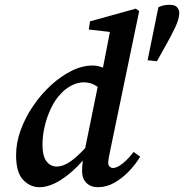

<svg xmlns="http://www.w3.org/2000/svg" viewBox="-20 -766 767 800"><path d="M157 -164Q157 -115 174 -93.5Q191 -72 217 -72Q241 -72 269.5 -90.5Q298 -109 335 -149L387 -404Q361 -423 329 -423Q304 -423 278.5 -410Q253 -397 234 -376Q211 -353 193.5 -317Q176 -281 166.5 -241Q157 -201 157 -164ZM439 -138Q435 -120 433 -107.5Q431 -95 431 -87Q431 -77 437 -71.5Q443 -66 451 -66Q467 -66 490 -84Q513 -102 537 -133L564 -113Q545 -81 517 -52Q489 -23 456.5 -4.5Q424 14 388 14Q358 14 340 -4Q322 -22 322 -53Q322 -70 325 -97Q283 -48 234.5 -17Q186 14 144 14Q106 14 76.5 -16.5Q47 -47 47 -120Q47 -171 66 -223.5Q85 -276 118 -324.5Q151 -373 192.5 -411Q234 -449 278.5 -471Q323 -493 366 -493Q388 -493 409 -484L438 -633L350 -643L355 -677L546 -730L560 -720ZM687 -746Q710 -746 718.5 -735Q727 -724 727 -713Q727 -688 710 -652Q693 -616 673 -581L634 -511L595 -515L640 -736Q653 -742 663.5 -744Q674 -746 687 -746Z"/></svg>

Font: Source Serif Pro SemiBold
Style: Italic
Weight: 600
Italic angle: -12°
Designer: Frank Grießhammer
Foundry: Adobe Systems Incorporated
Version: Version 3.001;hotconv 1.0.111;makeotfexe 2.5.65597